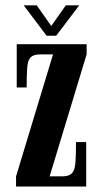

<svg xmlns="http://www.w3.org/2000/svg" viewBox="-20 -686 376 706"><path d="M39 0V-37.5L175 -486H129Q104 -486 93.2 -475.8Q82.5 -465.5 80.2 -439Q78 -412.5 78 -364.5H41.5V-523.5H298.5V-486L162.5 -37.5H208Q233.5 -37.5 244.2 -48.5Q255 -59.5 257.2 -86.8Q259.5 -114 259.5 -163.5H297V0ZM151.5 -554.5 67 -666.5H115L168.5 -590.5L222 -666.5H271.5L186.5 -554.5Z"/></svg>

Font: Imbue Thin 10pt
Style: Bold
Weight: 700
Version: Version 1.102